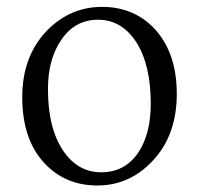

<svg xmlns="http://www.w3.org/2000/svg" viewBox="-20 -536 590 569"><path d="M268.6 13.7Q173.8 13.7 112.3 -51.8Q45.9 -122.1 45.9 -248Q45.9 -370.1 120.1 -446.3Q188.5 -515.6 282.2 -515.6Q377.9 -515.6 439.5 -449.2Q503.9 -377.9 503.9 -257.8Q503.9 -132.8 429.7 -56.6Q362.3 13.7 268.6 13.7ZM280.3 -25.4Q350.6 -25.4 390.6 -85Q426.8 -140.6 426.8 -228.5Q426.8 -343.8 383.8 -411.1Q340.8 -477.5 270.5 -477.5Q201.2 -477.5 161.1 -417Q122.1 -360.4 122.1 -271.5Q122.1 -154.3 168.9 -86.9Q211.9 -25.4 280.3 -25.4Z"/></svg>

Font: Bpmf Zihi Only R
Style: R
Weight: 400
Foundry: But Ko
Version: Version 1.320